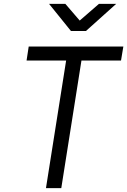

<svg xmlns="http://www.w3.org/2000/svg" viewBox="-20 -970 656 990"><path d="M346 -810H423L579 -950H490L391 -864L317 -950H233ZM217 0H296L400 -658H604L616 -730H128L117 -658H321Z"/></svg>

Font: JetBrains Mono Light
Style: Italic
Weight: 336
Italic angle: -9°
Monospace: yes
Designer: Philipp Nurullin, Konstantin Bulenkov
Foundry: JetBrains
Version: Version 2.305